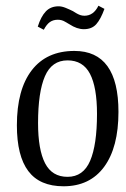

<svg xmlns="http://www.w3.org/2000/svg" viewBox="-20 -639 442 671"><path d="M394 -248Q394 -124 344 -56Q294 12 202 12Q119 12 79 -41Q39 -94 39 -201Q39 -326 91 -393.5Q143 -461 240 -461Q394 -461 394 -248ZM113 -209Q113 -116 137.5 -68.5Q162 -21 216 -21Q271 -21 295 -77Q319 -133 319 -241Q319 -334 294.5 -381Q270 -428 216 -428Q161 -428 137 -372.5Q113 -317 113 -209ZM345 -608Q332 -572 316.5 -554.5Q301 -537 273 -537Q249 -537 223 -554Q219 -556 207.5 -563Q196 -570 182 -570Q166 -570 154.5 -562Q143 -554 133 -535L112 -546Q123 -581 140 -599Q157 -617 185 -617Q196 -617 209.5 -611.5Q223 -606 235 -600Q238 -598 245.5 -593.5Q253 -589 260 -586.5Q267 -584 275 -584Q307 -584 324 -619Z"/></svg>

Font: Gupter
Style: Regular
Weight: 400
Designer: Octavio Pardo
Version: Version 1.000